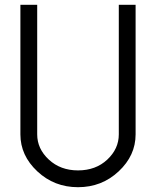

<svg xmlns="http://www.w3.org/2000/svg" viewBox="-20 -770 650 800"><path d="M65 -210V-750H135V-210Q135 -150 183.5 -105Q232 -60 305 -60Q379 -60 427 -105Q475 -150 475 -210V-750H545V-210Q545 -122 474.5 -56Q404 10 305 10Q206 10 135.5 -56Q65 -122 65 -210Z"/></svg>

Font: HansKendrickRegular
Style: Regular
Weight: 400
Designer: Alfredo Marco Pradil
Foundry: Hanken Studio
Version: Version 1.000;PS 001.001;hotconv 1.0.56